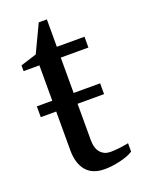

<svg xmlns="http://www.w3.org/2000/svg" viewBox="-115 -619 508 685"><g transform="rotate(-20 139.0 -276.5)"><path d="M163.1 9.8Q116.2 9.8 93 -18.1Q69.8 -45.9 69.8 -96.2V-242.7H11.2V-283.7H69.8V-418H9.8V-439.9L70.8 -459L120.1 -563H150.9V-459H255.9V-418H150.9V-283.7H251.5V-242.7H150.9V-105Q150.9 -73.2 165.3 -57.1Q179.7 -41 203.1 -41Q231.4 -41 272 -48.8V-17.1Q254.9 -5.4 222.7 2.2Q190.4 9.8 163.1 9.8Z"/></g></svg>

Font: Tinos
Style: Regular
Weight: 400
Designer: Steve Matteson
Foundry: Monotype Imaging Inc.
Version: Version 1.23